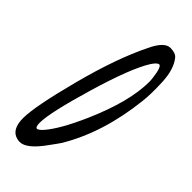

<svg xmlns="http://www.w3.org/2000/svg" viewBox="-195 -584 636 636"><g transform="rotate(45 123.0 -266.0)"><path d="M132.3 -500.5Q157.2 -553.2 184.6 -553.2Q209 -553.2 218.8 -541Q242.7 -511.2 245.4 -455.3Q248 -399.4 243.7 -364.3Q225.6 -198.2 153.3 -76.7Q152.3 -75.2 143.3 -62.3Q134.3 -49.3 128.9 -42.5Q84.5 20.5 52.2 20.5Q45.4 20.5 40 19Q3.9 10.7 3.9 -43.5Q3.9 -97.7 43.5 -249Q83.5 -402.3 132.3 -500.5ZM196.8 -488.3Q188.5 -487.3 175.8 -468.3Q140.6 -412.6 97.2 -265.6Q53.7 -118.7 53.7 -71.8Q53.7 -51.3 61.5 -50.8Q68.4 -51.3 81.1 -65.4Q115.7 -105.5 155.8 -196.8Q214.8 -331.1 214.8 -424.3Q214.8 -431.2 213.4 -441.9Q208 -488.3 196.8 -488.3Z"/></g></svg>

Font: Kristi
Style: Regular
Weight: 400
Italic angle: -15°
Version: Version 1.004